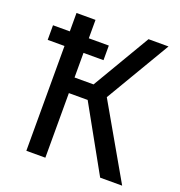

<svg xmlns="http://www.w3.org/2000/svg" viewBox="-126 -795 844 902"><g transform="rotate(20 296.5 -344.5)"><path d="M583 0H473L293 -323H199V0H104V-524H20V-597H104V-689H199V-597H299V-524H199V-401H294L464 -689H564L373 -366Z"/></g></svg>

Font: FiraGO
Style: Regular
Weight: 400
Designer: bBox Type
Foundry: bBox Type GmbH
Version: Version 1.001;April 20, 2020;FontCreator 12.0.0.2555 64-bit